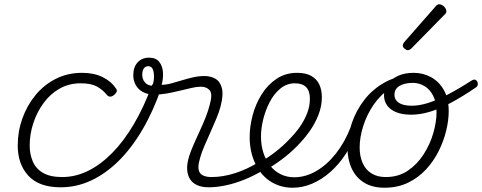

<svg xmlns="http://www.w3.org/2000/svg" viewBox="-20 -860 2257 899"><path d="M264 17Q163 17 113 -37Q63 -91 63 -179Q63 -245 85 -306Q107 -367 146.5 -415Q186 -463 241.5 -491Q297 -519 364 -519Q421 -519 461.5 -498.5Q502 -478 522 -447Q529 -438 526.5 -431Q524 -424 514 -415Q503 -407 495 -407.5Q487 -408 480 -416Q461 -440 433.5 -455Q406 -470 358 -470Q303 -470 259 -445Q215 -420 184 -377.5Q153 -335 136 -283.5Q119 -232 119 -178Q119 -138 133.5 -104Q148 -70 181.5 -50.5Q215 -31 271 -31Q282 -31 286 -23.5Q290 -16 289 -6.5Q288 3 281.5 10Q275 17 264 17Z M264 17Q252 17 247 10Q242 3 243 -6.5Q244 -16 251.5 -23.5Q259 -31 271 -31Q333 -31 391.5 -59.5Q450 -88 504.5 -143Q559 -198 606 -277.5Q653 -357 690 -457Q694 -468 703 -472Q712 -476 721 -474Q730 -472 734.5 -466Q739 -460 736 -450Q698 -340 647 -253Q596 -166 535 -106Q474 -46 406 -14.5Q338 17 264 17Z M957 17Q929 17 907 8.5Q885 0 872 -18Q859 -36 856.5 -63.5Q854 -91 866 -130Q874 -154 887 -184Q900 -214 915 -246Q930 -278 943 -311Q956 -344 963 -373Q976 -421 961.5 -437.5Q947 -454 921 -454Q901 -454 875.5 -448Q850 -442 821 -435Q792 -428 762 -422.5Q732 -417 703 -417Q671 -417 648.5 -429.5Q626 -442 615 -463Q604 -484 604 -507Q604 -546 624.5 -568Q645 -590 677 -590Q710 -590 725.5 -570.5Q741 -551 743 -522Q745 -493 737 -463Q758 -463 782 -469.5Q806 -476 832 -484Q858 -492 884.5 -498Q911 -504 937 -504Q967 -504 989 -491Q1011 -478 1019 -447Q1027 -416 1013 -363Q1006 -335 992.5 -303.5Q979 -272 965 -240Q951 -208 937.5 -177.5Q924 -147 917 -121Q902 -72 915.5 -51.5Q929 -31 972 -31Q982 -31 986 -23.5Q990 -16 988.5 -7Q987 2 979 9.5Q971 17 957 17ZM694 -458Q701 -481 701 -502Q701 -523 695 -536.5Q689 -550 674 -550Q661 -550 653.5 -539.5Q646 -529 646 -510Q646 -490 658 -475Q670 -460 694 -458Z M955 17Q943 17 939 9.5Q935 2 938 -7Q941 -16 950 -23.5Q959 -31 971 -31Q1024 -31 1081.5 -49.5Q1139 -68 1193 -102Q1201 -107 1208 -103.5Q1215 -100 1219 -92.5Q1223 -85 1222.5 -77Q1222 -69 1214 -64Q1171 -38 1125.5 -19.5Q1080 -1 1037 8Q994 17 955 17Z M1191 -97Q1231 -119 1268 -147.5Q1305 -176 1335 -208Q1362 -235 1383.5 -265.5Q1405 -296 1418 -329.5Q1431 -363 1431 -398Q1431 -434 1413.5 -452Q1396 -470 1360 -470Q1349 -470 1344.5 -477Q1340 -484 1341.5 -494Q1343 -504 1350.5 -511.5Q1358 -519 1371 -519Q1413 -519 1438.5 -504Q1464 -489 1475.5 -463.5Q1487 -438 1487 -405Q1487 -363 1471 -322Q1455 -281 1429 -244.5Q1403 -208 1371 -176Q1337 -141 1296 -111Q1255 -81 1211 -56Z M1350 19Q1315 19 1284 8Q1253 -3 1228 -24Q1203 -45 1185.5 -74.5Q1168 -104 1158.5 -140.5Q1149 -177 1149 -218Q1149 -268 1163 -320.5Q1177 -373 1205 -418Q1233 -463 1275 -491Q1317 -519 1371 -519Q1380 -519 1383.5 -511.5Q1387 -504 1385 -494Q1383 -484 1376.5 -477Q1370 -470 1361 -470Q1323 -470 1293 -445.5Q1263 -421 1243 -382.5Q1223 -344 1212.5 -301.5Q1202 -259 1202 -221Q1202 -179 1213.5 -144Q1225 -109 1245.5 -83.5Q1266 -58 1294.5 -44Q1323 -30 1358 -30Q1411 -30 1461.5 -59.5Q1512 -89 1553.5 -142Q1595 -195 1622 -265Q1625 -273 1634 -274Q1643 -275 1650.5 -268.5Q1658 -262 1653 -249Q1631 -188 1598.5 -138.5Q1566 -89 1526 -54Q1486 -19 1441.5 0Q1397 19 1350 19Z M1780 19Q1724 19 1685.5 -4.5Q1647 -28 1627 -70.5Q1607 -113 1607 -168Q1607 -223 1627 -282.5Q1647 -342 1686 -392.5Q1725 -443 1783 -475Q1841 -507 1917 -507L1915 -476Q1854 -476 1807.5 -446Q1761 -416 1729 -369Q1697 -322 1680.5 -269Q1664 -216 1664 -170Q1664 -128 1678 -96.5Q1692 -65 1719.5 -48Q1747 -31 1786 -31Q1846 -31 1890 -61Q1934 -91 1964 -138Q1994 -185 2009 -237.5Q2024 -290 2024 -334Q2024 -381 2008 -412Q1992 -443 1966.5 -457.5Q1941 -472 1914 -472Q1875 -472 1851 -458Q1827 -444 1827 -416Q1827 -400 1836.5 -388.5Q1846 -377 1864 -371Q1882 -365 1909 -365Q1942 -365 1981.5 -377Q2021 -389 2072 -415Q2123 -441 2190 -484Q2199 -489 2205.5 -486.5Q2212 -484 2215 -477.5Q2218 -471 2217 -463.5Q2216 -456 2209 -451Q2143 -406 2089 -377.5Q2035 -349 1990.5 -336Q1946 -323 1905 -323Q1864 -323 1835.5 -334.5Q1807 -346 1792.5 -366.5Q1778 -387 1778 -414Q1778 -443 1795.5 -467Q1813 -491 1844 -505Q1875 -519 1917 -519Q1961 -519 1998.5 -498.5Q2036 -478 2058.5 -438Q2081 -398 2081 -339Q2081 -298 2069.5 -249.5Q2058 -201 2034.5 -153.5Q2011 -106 1975 -67Q1939 -28 1890.5 -4.5Q1842 19 1780 19Z M1889 -625Q1883 -625 1874.5 -632Q1866 -639 1866 -646Q1866 -651 1867.5 -654.5Q1869 -658 1873 -663L2017 -827Q2023 -835 2027.5 -837.5Q2032 -840 2037 -840Q2044 -840 2052 -835Q2060 -830 2065 -822.5Q2070 -815 2070 -808Q2070 -803 2068.5 -799.5Q2067 -796 2062 -792L1907 -634Q1898 -625 1889 -625Z"/></svg>

Font: Playwrite RO ExtraLight
Style: Regular
Weight: 250
Version: Version 1.002